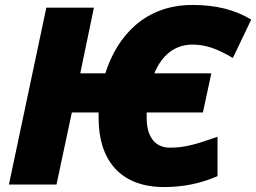

<svg xmlns="http://www.w3.org/2000/svg" viewBox="-20 -745 1034 775"><path d="M642 10C716 10 787 -3 858 -34V-193C770 -162 726 -149 666 -149C611 -149 572 -186 572 -270V-291H799L833 -449H603C634 -524 687 -565 757 -565C812 -565 859 -547 920 -511L994 -666C927 -706 852 -725 757 -725C564 -725 453 -599 405 -449H304L359 -714H167L16 0H208L270 -291H378V-268C378 -102 463 10 642 10Z"/></svg>

Font: Noto Sans UI Black
Style: Italic
Weight: 900
Italic angle: -372°
Designer: Monotype Design Team
Foundry: Monotype Imaging Inc.
Version: Version 1.901